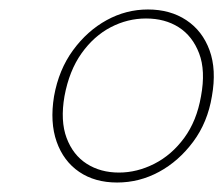

<svg xmlns="http://www.w3.org/2000/svg" viewBox="-20 -732 471 405"><path d="M227 -347Q180 -347 147 -369.5Q114 -392 99.5 -433Q85 -474 94 -529Q104 -585 134 -626Q164 -667 205 -689.5Q246 -712 292 -712Q339 -712 373 -689.5Q407 -667 422 -626Q437 -585 427 -529Q418 -474 387.5 -433Q357 -392 315.5 -369.5Q274 -347 227 -347ZM231 -368Q269 -368 305.5 -386.5Q342 -405 368.5 -441Q395 -477 404 -529Q414 -583 400 -619.5Q386 -656 357 -674.5Q328 -693 288 -693Q249 -693 213.5 -674.5Q178 -656 152 -619.5Q126 -583 116 -529Q107 -477 120.5 -441Q134 -405 163 -386.5Q192 -368 231 -368Z"/></svg>

Font: DM Sans 20pt Thin
Style: Italic
Weight: 250
Italic angle: -10°
Version: Version 4.004;gftools[0.9.30]